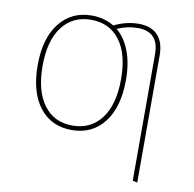

<svg xmlns="http://www.w3.org/2000/svg" viewBox="-81 -611 901 890"><g transform="rotate(10 370.0 -166.0)"><path d="M622 -401V197L600 192V-401Q600 -457 575 -483Q550 -509 501 -509Q451 -509 404 -488Q444 -455 466 -397.5Q488 -340 488 -262Q488 -134 432 -62Q376 10 280 10Q183 10 128 -61.5Q73 -133 73 -259Q73 -386 129.5 -457.5Q186 -529 281 -529Q339 -529 386 -501Q444 -529 502 -529Q560 -529 591 -496.5Q622 -464 622 -401ZM281 -509Q195 -509 145.5 -444Q96 -379 96 -259Q96 -142 144.5 -76.5Q193 -11 280 -11Q366 -11 415.5 -76.5Q465 -142 465 -262Q465 -380 416.5 -444.5Q368 -509 281 -509Z"/></g></svg>

Font: Fira Sans Thin
Style: Regular
Weight: 100
Designer: bBox Type GmbH & Carrois Corporate GbR & Edenspiekermann AG
Foundry: bBox Type GmbH & Carrois Corporate GbR & Edenspiekermann AG
Version: Version 4.301